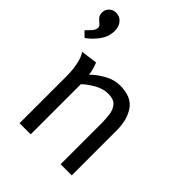

<svg xmlns="http://www.w3.org/2000/svg" viewBox="-238 -881 999 999"><g transform="rotate(45 261.5 -381.0)"><path d="M138 -505Q145 -488 150 -470Q155 -452 157 -434Q187 -464 228 -486.5Q269 -509 312 -509Q395 -509 429.5 -459Q464 -409 464 -332V0H382V-305Q382 -336 377.5 -366Q373 -396 355.5 -415.5Q338 -435 298 -435Q261 -435 224.5 -414.5Q188 -394 162 -369V0H80V-352Q80 -372 77 -398.5Q74 -425 67 -450.5Q60 -476 47 -493ZM28 -762Q58 -762 74.5 -741Q91 -720 91 -691Q91 -648 65.5 -612.5Q40 -577 6 -553Q-1 -559 -8.5 -566.5Q-16 -574 -23 -581Q-12 -592 3 -608Q18 -624 18 -640Q18 -652 7.5 -660Q-3 -668 -13.5 -679.5Q-24 -691 -24 -712Q-24 -733 -8.5 -747.5Q7 -762 28 -762Z"/></g></svg>

Font: Rosario Light
Style: Regular
Weight: 300
Designer: Hector Gatti
Foundry: Omnibus Type
Version: Version 1.101; ttfautohint (v1.8.1.43-b0c9)